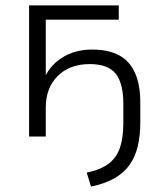

<svg xmlns="http://www.w3.org/2000/svg" viewBox="-20 -507 593 713"><path d="M318 186 302 134Q355 123 384.5 100Q414 77 426 40Q438 3 438 -50V-121Q438 -198 409.5 -233.5Q381 -269 313 -269Q239 -269 194.5 -225Q150 -181 150 -107V0H88V-487H421V-434H150V-205H140Q160 -260 208.5 -291.5Q257 -323 322 -323Q383 -323 422.5 -301.5Q462 -280 481.5 -236Q501 -192 501 -126V-52Q501 -3 491.5 36.5Q482 76 461 105.5Q440 135 405 155Q370 175 318 186Z"/></svg>

Font: Nunito Sans 11pt Light
Style: Regular
Weight: 300
Version: Version 3.101;gftools[0.9.27]